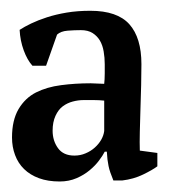

<svg xmlns="http://www.w3.org/2000/svg" viewBox="-20 -690 316 358"><path d="M40.5 -567.4Q30.8 -578.1 24.2 -596.2Q17.6 -614.3 16.6 -634.3Q25.4 -640.1 38.1 -646.2Q50.8 -652.3 67.4 -657.7Q84 -663.1 104.2 -666.5Q124.5 -669.9 148.4 -669.9Q198.7 -669.9 221.2 -644.8Q243.7 -619.6 243.7 -570.3Q243.7 -553.7 243.2 -531.7Q242.7 -509.8 241.9 -487.1Q241.2 -464.4 240.7 -444.1Q240.2 -423.8 240.7 -409.2L273.4 -404.8V-379.9Q264.2 -373 246.6 -364.5Q229 -356 208 -353.5H191.4Q188 -361.8 185.8 -368.2Q183.6 -374.5 182.4 -380.4Q181.2 -386.2 180.4 -392.6Q179.7 -398.9 179.2 -407.2H175.3Q171.9 -400.4 164.8 -390.9Q157.7 -381.3 147.2 -372.6Q136.7 -363.8 122.6 -357.7Q108.4 -351.6 91.3 -351.6Q69.3 -351.6 52.7 -357.7Q36.1 -363.8 24.9 -374.8Q13.7 -385.7 8.1 -400.9Q2.4 -416 2.4 -433.6Q2.4 -465.8 14.6 -486.6Q26.9 -507.3 47.1 -517.6Q67.4 -527.8 93.8 -531.2Q120.1 -534.7 148.9 -534.7Q155.3 -534.7 161.6 -534.2Q168 -533.7 174.3 -533.7Q174.8 -536.6 175 -542.2Q175.3 -547.9 175.3 -553.2Q175.3 -558.6 175.3 -563.2Q175.3 -567.9 175.3 -570.3Q175.3 -582.5 173.3 -594Q171.4 -605.5 166.3 -614.3Q161.1 -623 152.6 -628.4Q144 -633.8 130.9 -633.8Q118.7 -633.8 106 -632.8Q93.3 -631.8 86.4 -625.5L65.9 -567.4ZM118.7 -399.9Q129.9 -399.9 139.6 -404.1Q149.4 -408.2 156.7 -414.8Q164.1 -421.4 168.7 -429.4Q173.3 -437.5 174.3 -445.8V-502.4Q164.6 -503.4 155 -503.4Q145.5 -503.4 135.7 -503.4Q126 -503.4 115.7 -500.7Q105.5 -498 97.2 -491.9Q88.9 -485.8 83.5 -474.1Q78.1 -462.4 78.1 -446.3Q78.1 -427.7 88.1 -413.8Q98.1 -399.9 118.7 -399.9Z"/></svg>

Font: PT Astra Serif
Style: Regular
Weight: 400
Designer: A.Korolkova, I. Chaeva
Foundry: ParaType Ltd
Version: Version 1.002